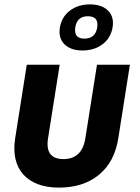

<svg xmlns="http://www.w3.org/2000/svg" viewBox="-20 -845 640 875"><path d="M49 -214 102 -550H252L199 -215Q184 -120 269 -120Q354 -120 369 -215L422 -550H572L519 -214Q502 -107 431 -48.5Q360 10 248 10Q194 10 153 -5.5Q112 -21 86 -50Q60 -79 50.5 -120.5Q41 -162 49 -214ZM253 -720Q261 -768 298.5 -796.5Q336 -825 390 -825Q444 -825 472.5 -796.5Q501 -768 493 -720Q485 -672 447.5 -643.5Q410 -615 356 -615Q302 -615 273.5 -643.5Q245 -672 253 -720ZM323 -720Q316 -669 364 -669Q415 -669 423 -720Q431 -771 380 -771Q331 -771 323 -720Z"/></svg>

Font: JetBrains Mono ExtraBold
Style: Italic
Weight: 800
Designer: Philipp Nurullin, Konstantin Bulenkov
Foundry: JetBrains
Version: Version 1.000; ttfautohint (v1.8.3)